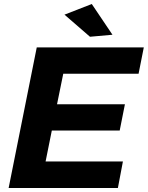

<svg xmlns="http://www.w3.org/2000/svg" viewBox="-20 -936 736 956"><path d="M670 -569H295L264 -417H602L576 -286H238L207 -132H592L567 0H23L163 -700H696ZM437 -916 540 -763 428 -753 301 -863Z"/></svg>

Font: Gontserrat SemiBold
Style: Italic
Weight: 600
Italic angle: -11.3°
Designer: Julieta Ulanovsky
Foundry: Julieta Ulanovsky
Version: Version 6.001